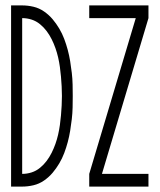

<svg xmlns="http://www.w3.org/2000/svg" viewBox="-20 -690 590 710"><path d="M21 0V-670H62Q83 -670 104 -665Q125 -660 143 -647.5Q161 -635 174.5 -619Q188 -603 199 -584.5Q210 -566 217.5 -546Q225 -526 230.5 -505.5Q236 -485 239.5 -463.5Q243 -442 245.5 -420.5Q248 -399 248.5 -377.5Q249 -356 249 -335Q249 -314 248.5 -292.5Q248 -271 245.5 -249.5Q243 -228 239.5 -206.5Q236 -185 230.5 -164.5Q225 -144 217.5 -124Q210 -104 199 -85.5Q188 -67 174.5 -51Q161 -35 143 -22.5Q125 -10 104 -5Q83 0 62 0ZM62 -47Q80 -47 97 -52.5Q114 -58 128 -69.5Q142 -81 152.5 -95Q163 -109 171 -125Q179 -141 185 -158Q191 -175 195 -192.5Q199 -210 201.5 -228Q204 -246 205.5 -263.5Q207 -281 208 -299Q209 -317 209 -335Q209 -353 208 -371Q207 -389 205.5 -406.5Q204 -424 201.5 -442Q199 -460 195 -477.5Q191 -495 185 -512Q179 -529 171 -545Q163 -561 152.5 -575Q142 -589 128 -600.5Q114 -612 97 -617.5Q80 -623 62 -623ZM310 0V-47L482 -623H310V-670H529V-623L357 -47H529V0Z"/></svg>

Font: Lode Dark Term
Style: Regular
Weight: 400
Monospace: yes
Designer: Belleve Invis
Foundry: Belleve Invis
Version: Version 29.2.0